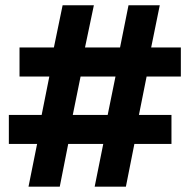

<svg xmlns="http://www.w3.org/2000/svg" viewBox="-20 -700 710 720"><path d="M86.9 0 119.1 -160.2H13.2V-269H136.2L165 -413.1H53.2V-522H182.1L214.8 -680.2H332L298.8 -522H430.2L461.9 -680.2H579.1L546.9 -522H658.2V-413.1H529.8L501 -269H623V-160.2H483.9L452.1 0H335L367.2 -160.2H235.8L204.1 0ZM252.9 -269H383.8L413.1 -413.1H282.2Z"/></svg>

Font: TASA Orbiter Text
Style: Bold
Weight: 700
Designer: Weizhong Zhang
Version: Version 1.000;Glyphs 3.1.2 (3151)